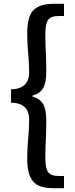

<svg xmlns="http://www.w3.org/2000/svg" viewBox="-20 -817 396 1008"><path d="M259 171Q213 171 183 157.5Q153 144 138 110.5Q123 77 123 18Q123 -23 125.5 -56.5Q128 -90 130.5 -122Q133 -154 133 -191Q133 -213 125 -232.5Q117 -252 96.5 -264.5Q76 -277 38 -278V-348Q76 -349 96.5 -362Q117 -375 125 -394Q133 -413 133 -434Q133 -472 130.5 -504Q128 -536 125.5 -569.5Q123 -603 123 -643Q123 -732 156.5 -764.5Q190 -797 259 -797H316V-733H289Q246 -733 232 -711.5Q218 -690 218 -638Q218 -588 220.5 -542Q223 -496 223 -440Q223 -383 206 -354Q189 -325 150 -315V-310Q189 -300 206 -271Q223 -242 223 -185Q223 -130 220.5 -83.5Q218 -37 218 12Q218 64 232 85.5Q246 107 289 107H316V171Z"/></svg>

Font: Noto Sans HK Thin Medium
Style: Regular
Weight: 500
Version: Version 2.004-H2;hotconv 1.0.118;makeotfexe 2.5.65603